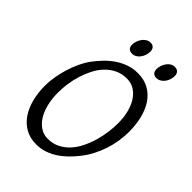

<svg xmlns="http://www.w3.org/2000/svg" viewBox="-233 -894 1012 1012"><g transform="rotate(45 272.5 -388.0)"><path d="M457 -369.1Q457 -410.2 448.2 -446.5Q439.5 -482.9 422.4 -510Q405.3 -537.1 380.4 -553Q355.5 -568.8 323.2 -568.8Q286.1 -568.8 256.6 -554.4Q227.1 -540 204.1 -516.1Q181.2 -492.2 165 -460.4Q148.9 -428.7 138.4 -394.5Q127.9 -360.4 123 -325.4Q118.2 -290.5 118.2 -259.8Q118.2 -214.4 127.7 -175.5Q137.2 -136.7 154.8 -108.6Q172.4 -80.6 197 -64.7Q221.7 -48.8 252 -48.8Q289.6 -48.8 319.6 -64Q349.6 -79.1 372.3 -104.2Q395 -129.4 411.1 -162.4Q427.2 -195.3 437.5 -231Q447.8 -266.6 452.4 -302.5Q457 -338.4 457 -369.1ZM529.8 -377.9Q529.8 -343.3 524.2 -307.6Q518.6 -272 507.1 -237.3Q495.6 -202.6 478.8 -170.2Q461.9 -137.7 439.9 -109.9Q419.4 -83.5 396.2 -60.8Q373 -38.1 346.9 -21.2Q320.8 -4.4 291.7 5.4Q262.7 15.1 230 15.1Q183.1 15.1 148.2 -4.9Q113.3 -24.9 90.1 -59.3Q66.9 -93.8 55.4 -139.6Q43.9 -185.5 43.9 -236.8Q43.9 -267.6 49.6 -302Q55.2 -336.4 65.7 -370.8Q76.2 -405.3 91.3 -437.7Q106.4 -470.2 126 -497.1Q146.5 -524.4 170.2 -548.6Q193.8 -572.8 220.9 -590.8Q248 -608.9 278.8 -619.4Q309.6 -629.9 344.2 -629.9Q392.1 -629.9 427.2 -609.9Q462.4 -589.8 485.1 -555.4Q507.8 -521 518.8 -475.1Q529.8 -429.2 529.8 -377.9ZM310.1 -756.3Q310.1 -742.7 305.7 -729.2Q301.3 -715.8 293.5 -704.8Q285.6 -693.8 274.2 -687Q262.7 -680.2 249 -680.2Q233.4 -680.2 224.6 -689Q215.8 -697.8 215.8 -714.4Q215.8 -727.5 220.5 -741Q225.1 -754.4 233.2 -765.6Q241.2 -776.9 252.7 -783.9Q264.2 -791 277.8 -791Q293 -791 301.5 -782Q310.1 -772.9 310.1 -756.3ZM492.2 -756.3Q492.2 -742.7 487.8 -729.2Q483.4 -715.8 475.3 -704.8Q467.3 -693.8 455.8 -687Q444.3 -680.2 430.2 -680.2Q415 -680.2 406.5 -689Q397.9 -697.8 397.9 -714.4Q397.9 -727.5 402.3 -741Q406.7 -754.4 414.6 -765.6Q422.4 -776.9 433.6 -783.9Q444.8 -791 459 -791Q474.1 -791 483.2 -782Q492.2 -772.9 492.2 -756.3Z"/></g></svg>

Font: Gentium Plus APac
Style: Italic
Weight: 400
Italic angle: -8°
Designer: J. Victor Gaultney, Annie Olsen, Iska Routamaa, Becca Hirsbrunner
Foundry: SIL International
Version: Version 5.000